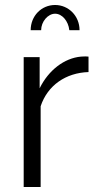

<svg xmlns="http://www.w3.org/2000/svg" viewBox="-20 -750 391 770"><path d="M145 -629C145 -663 172 -695 201 -695C229 -695 254 -666 258 -629H299C299 -686 255 -730 201 -730C146 -730 103 -686 103 -629ZM335 -461V-523C328 -524 318 -524 305 -523C238 -517 175 -469 139 -396V-521H75V0H143V-324C171 -408 244 -458 335 -461Z"/></svg>

Font: FIGSv2-sans-serif
Style: Regular
Weight: 400
Designer: Matt McInerney, Pablo Impallari, Rodrigo Fuenzalida,Mirko Velimirovic
Foundry: Matt McInerney, Pablo Impallari, Rodrigo Fuenzalida
Version: Version 4.021;hotconv 1.0.109;makeotfexe 2.5.65596